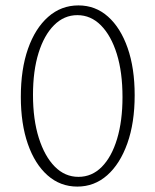

<svg xmlns="http://www.w3.org/2000/svg" viewBox="-20 -684 575 710"><path d="M266 6Q203 6 156 -35.5Q109 -77 83 -151.5Q57 -226 57 -326Q57 -428 83.5 -503.5Q110 -579 158 -621.5Q206 -664 270 -664Q333 -664 379.5 -622.5Q426 -581 452 -506.5Q478 -432 478 -332Q478 -230 451 -154Q424 -78 376.5 -36Q329 6 266 6ZM270 -30Q320 -30 356.5 -67Q393 -104 413 -170.5Q433 -237 433 -325Q433 -417 412 -484.5Q391 -552 353.5 -590Q316 -628 266 -628Q217 -628 180 -591Q143 -554 122.5 -488Q102 -422 102 -333Q102 -242 123.5 -174Q145 -106 182.5 -68Q220 -30 270 -30Z"/></svg>

Font: Ysabeau Infant ExtraLight
Style: Regular
Weight: 250
Designer: Christian Thalmann (Catharsis Fonts)
Version: Version 2.001;gftools[0.9.30]; featfreeze: ss01,ss02,lnum